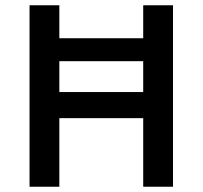

<svg xmlns="http://www.w3.org/2000/svg" viewBox="-20 -708 768 728"><path d="M92 0V-688H205V-563H523V-688H636V0H523V-260H205V0ZM205 -359H523V-476H205Z"/></svg>

Font: Saira Thin Medium
Style: Regular
Weight: 500
Version: Version 1.101